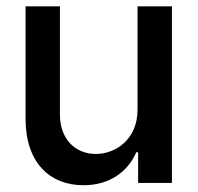

<svg xmlns="http://www.w3.org/2000/svg" viewBox="-20 -565 610 593"><path d="M404.8 -226.2C404.8 -133.5 335.9 -89.5 276.3 -89.5C210.6 -89.5 165.1 -137.1 165.1 -211.3V-545.5H58.9V-198.5C58.9 -63.2 133.2 7.1 237.9 7.1C320 7.1 375.7 -36.2 400.9 -94.8H406.6V0H511V-545.5H404.8Z"/></svg>

Font: RED Number Medium
Style: Regular
Weight: 500
Designer: RED UED
Foundry: rsms
Version: Version 1.003;FEAKit 1.0